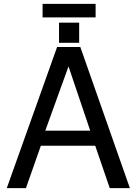

<svg xmlns="http://www.w3.org/2000/svg" viewBox="-20 -972 706 992"><path d="M474 -952V-882H200V-952ZM472 -219H191L114 0H15L275 -729H395L651 0H547ZM446 -297 334 -629 214 -297ZM389 -855V-751H285V-855Z"/></svg>

Font: ColatingCofangSans
Style: Regular
Weight: 400
Foundry: GNU
Version: Version 412.227;June 27, 2022;FontCreator 11.0.0.2412 32-bit